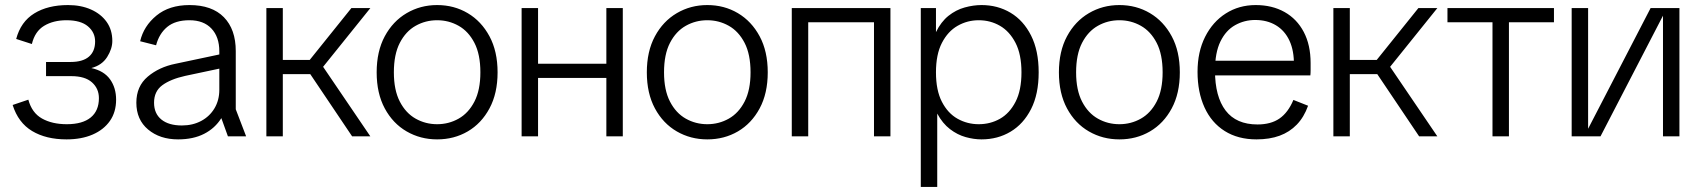

<svg xmlns="http://www.w3.org/2000/svg" viewBox="-20 -539 6719 759"><path d="M243 12Q162 12 107 -21Q52 -54 30 -124L92 -145Q106 -93 146 -70.5Q186 -48 244 -48Q306 -48 338.5 -74.5Q371 -101 371 -151Q371 -189 343.5 -213.5Q316 -238 262 -238H162V-294H259Q307 -294 331.5 -315Q356 -336 356 -375Q356 -411 327.5 -435Q299 -459 243 -459Q191 -459 154.5 -437Q118 -415 106 -365L44 -385Q62 -453 115.5 -486Q169 -519 249 -519Q300 -519 339.5 -501.5Q379 -484 401.5 -452.5Q424 -421 424 -377Q424 -346 403.5 -313.5Q383 -281 341 -270Q391 -259 415 -225.5Q439 -192 439 -145Q439 -96 414.5 -61Q390 -26 346 -7Q302 12 243 12Z M684 12Q612 12 565.5 -27Q519 -66 519 -133Q519 -198 564 -236Q609 -274 674 -287L891 -333V-277L712 -239Q654 -226 621.5 -202Q589 -178 589 -133Q589 -90 618 -66.5Q647 -43 699 -43Q742 -43 775.5 -61Q809 -79 828 -111Q847 -143 847 -184V-336Q847 -393 816 -426Q785 -459 729 -459Q673 -459 641 -432.5Q609 -406 597 -360L534 -376Q548 -436 598.5 -477.5Q649 -519 729 -519Q818 -519 865 -471Q912 -423 912 -337V-107L953 0H881L855 -72Q830 -32 787 -10Q744 12 684 12Z M1372 0 1185 -278 1369 -507H1444L1230 -241L1245 -293L1444 0ZM1033 0V-507H1098V0ZM1062 -246V-302H1217V-246Z M1708 12Q1642 12 1587.5 -19.5Q1533 -51 1501 -110.5Q1469 -170 1469 -253Q1469 -336 1501 -395.5Q1533 -455 1587.5 -487Q1642 -519 1708 -519Q1775 -519 1829 -487Q1883 -455 1915 -395.5Q1947 -336 1947 -253Q1947 -170 1915 -110.5Q1883 -51 1829 -19.5Q1775 12 1708 12ZM1708 -48Q1754 -48 1793 -70Q1832 -92 1855.5 -137.5Q1879 -183 1879 -253Q1879 -324 1855.5 -369.5Q1832 -415 1793 -437Q1754 -459 1708 -459Q1662 -459 1623 -437Q1584 -415 1560.5 -369.5Q1537 -324 1537 -253Q1537 -183 1560.5 -137.5Q1584 -92 1623 -70Q1662 -48 1708 -48Z M2377 0V-507H2442V0ZM2042 0V-507H2107V0ZM2078 -231V-287H2404V-231Z M2776 12Q2710 12 2655.5 -19.5Q2601 -51 2569 -110.5Q2537 -170 2537 -253Q2537 -336 2569 -395.5Q2601 -455 2655.5 -487Q2710 -519 2776 -519Q2843 -519 2897 -487Q2951 -455 2983 -395.5Q3015 -336 3015 -253Q3015 -170 2983 -110.5Q2951 -51 2897 -19.5Q2843 12 2776 12ZM2776 -48Q2822 -48 2861 -70Q2900 -92 2923.5 -137.5Q2947 -183 2947 -253Q2947 -324 2923.5 -369.5Q2900 -415 2861 -437Q2822 -459 2776 -459Q2730 -459 2691 -437Q2652 -415 2628.5 -369.5Q2605 -324 2605 -253Q2605 -183 2628.5 -137.5Q2652 -92 2691 -70Q2730 -48 2776 -48Z M3435 0V-507H3500V0ZM3110 0V-507H3175V0ZM3156 -451V-507H3452V-451Z M3620 200V-507H3680V-412Q3700 -453 3729.5 -476.5Q3759 -500 3793.5 -509.5Q3828 -519 3860 -519Q3924 -519 3975 -488.5Q4026 -458 4056 -398.5Q4086 -339 4086 -253Q4086 -167 4056 -108Q4026 -49 3975 -18.5Q3924 12 3860 12Q3830 12 3797.5 3Q3765 -6 3735.5 -28.5Q3706 -51 3685 -90V200ZM3849 -48Q3895 -48 3933 -69.5Q3971 -91 3994.5 -136.5Q4018 -182 4018 -253Q4018 -324 3994.5 -369.5Q3971 -415 3933 -437Q3895 -459 3849 -459Q3804 -459 3765.5 -437Q3727 -415 3703.5 -369.5Q3680 -324 3680 -253Q3680 -182 3703.5 -136.5Q3727 -91 3765.5 -69.5Q3804 -48 3849 -48Z M4405 12Q4339 12 4284.5 -19.5Q4230 -51 4198 -110.5Q4166 -170 4166 -253Q4166 -336 4198 -395.5Q4230 -455 4284.5 -487Q4339 -519 4405 -519Q4472 -519 4526 -487Q4580 -455 4612 -395.5Q4644 -336 4644 -253Q4644 -170 4612 -110.5Q4580 -51 4526 -19.5Q4472 12 4405 12ZM4405 -48Q4451 -48 4490 -70Q4529 -92 4552.5 -137.5Q4576 -183 4576 -253Q4576 -324 4552.5 -369.5Q4529 -415 4490 -437Q4451 -459 4405 -459Q4359 -459 4320 -437Q4281 -415 4257.5 -369.5Q4234 -324 4234 -253Q4234 -183 4257.5 -137.5Q4281 -92 4320 -70Q4359 -48 4405 -48Z M4947 12Q4874 12 4821.5 -21Q4769 -54 4741.5 -114.5Q4714 -175 4714 -255Q4714 -334 4744 -393.5Q4774 -453 4826 -486Q4878 -519 4944 -519Q5009 -519 5058 -491.5Q5107 -464 5134 -412.5Q5161 -361 5161 -290Q5161 -275 5161 -262Q5161 -249 5160 -241H4757V-299H5123L5095 -281Q5096 -338 5077.5 -378Q5059 -418 5024 -439Q4989 -460 4942 -460Q4899 -460 4862.5 -439.5Q4826 -419 4804.5 -375Q4783 -331 4783 -260Q4783 -157 4825 -102Q4867 -47 4951 -47Q5004 -47 5038 -70.5Q5072 -94 5093 -144L5151 -121Q5135 -76 5106.5 -46.5Q5078 -17 5038.5 -2.5Q4999 12 4947 12Z M5590 0 5403 -278 5587 -507H5662L5448 -241L5463 -293L5662 0ZM5251 0V-507H5316V0ZM5280 -246V-302H5435V-246Z M5880 0V-477H5945V0ZM5702 -451V-507H6123V-451Z M6193 0V-507H6258V-30L6505 -507H6619V0H6554V-477L6307 0Z"/></svg>

Font: TikTok Sans Light
Style: Regular
Weight: 300
Version: Version 4.000